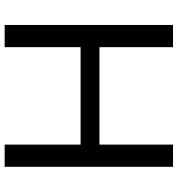

<svg xmlns="http://www.w3.org/2000/svg" viewBox="10 -754 745 804"><g transform="rotate(90 382.0 -352.5)"><path d="M85 0V-705H178V-397H586V-705H679V0H586V-318H178V0Z"/></g></svg>

Font: Nunito Sans 12pt Medium
Style: Regular
Weight: 500
Designer: Vernon Adams
Foundry: Vernon Adams
Version: Version 3.101;gftools[0.9.27]